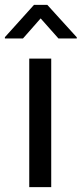

<svg xmlns="http://www.w3.org/2000/svg" viewBox="-44 -769 335 789"><path d="M166.5 -528.3V0H76.2V-528.3ZM150.4 -749 271.5 -615.7V-610.8H196.3L123 -693.4L50.3 -610.8H-23.9V-616.2L95.7 -749Z"/></svg>

Font: Vazirmatn UI
Style: Regular
Weight: 400
Designer: Saber Rastikerdar
Foundry: Saber Rastikerdar
Version: Version 33.003